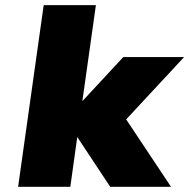

<svg xmlns="http://www.w3.org/2000/svg" viewBox="-20 -720 729 740"><path d="M349.6 -700.2 297.4 -330.1 455.1 -500H689.5L466.3 -259.8L639.2 0H404.8L277.8 -191.9L251 0H49.8L148.4 -700.2Z"/></svg>

Font: Fivo Sans Black
Style: Regular
Weight: 900
Designer: Alexander Slobzheninov
Foundry: Alexander Slobzheninov
Version: 1.0